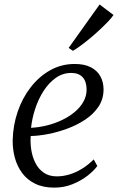

<svg xmlns="http://www.w3.org/2000/svg" viewBox="-20 -848 539 878"><path d="M425 -89Q410.5 -68.5 381.5 -45.5Q352.5 -22.5 313 -6.2Q273.5 10 228 10Q177.5 10 141 -7.8Q104.5 -25.5 81.5 -56.5Q58.5 -87.5 48 -126.2Q37.5 -165 38 -206.5Q39.5 -275 61 -337.8Q82.5 -400.5 120.8 -449.5Q159 -498.5 210 -527Q261 -555.5 321.5 -555.5Q366 -555.5 395.2 -540.5Q424.5 -525.5 439 -499Q453.5 -472.5 453.5 -439Q453.5 -395 430.8 -360.8Q408 -326.5 370.5 -301.5Q333 -276.5 288.5 -260Q244 -243.5 199.8 -235Q155.5 -226.5 120.5 -226Q118 -195 123 -162.8Q128 -130.5 141.8 -103Q155.5 -75.5 179.8 -58.5Q204 -41.5 240 -41.5Q268 -41.5 296.8 -50Q325.5 -58.5 354 -75.8Q382.5 -93 408.5 -119ZM306 -514.5Q267 -514.5 235 -491.8Q203 -469 179.2 -432Q155.5 -395 141 -350.8Q126.5 -306.5 122 -263.5Q158.5 -265.5 194.8 -274.5Q231 -283.5 263.5 -299Q296 -314.5 321.2 -335.5Q346.5 -356.5 361.2 -382.5Q376 -408.5 376 -438.5Q376 -475.5 357.8 -495Q339.5 -514.5 306 -514.5ZM294 -629 435.5 -827.5 499 -779.5Q492 -768.5 476.8 -752.2Q461.5 -736 441.2 -716.8Q421 -697.5 398.5 -678.5Q376 -659.5 354 -643Q332 -626.5 313.5 -615.5Z"/></svg>

Font: Merriweather 48pt Light
Style: Italic
Weight: 300
Italic angle: -7.8°
Version: Version 2.101